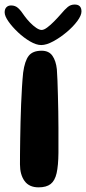

<svg xmlns="http://www.w3.org/2000/svg" viewBox="-38 -818 378 846"><path d="M132 7.5Q90.5 7.5 70.2 -20.5Q50 -48.5 50 -94Q50 -112.5 50.2 -141Q50.5 -169.5 51 -205Q51.5 -240.5 52.5 -279.5Q53.5 -318.5 55 -357.8Q56.5 -397 58.8 -433Q61 -469 64 -498Q71 -549.5 88.5 -572Q106 -594.5 145.5 -594.5Q177.5 -594.5 193 -572.2Q208.5 -550 212.5 -513Q214 -493 215.2 -463.2Q216.5 -433.5 217.2 -398.2Q218 -363 218.8 -326.2Q219.5 -289.5 219.5 -255Q219.5 -220.5 219.5 -191.8Q219.5 -163 219.5 -144.5Q219 -88.5 211.5 -55.2Q204 -22 185.2 -7.2Q166.5 7.5 132 7.5ZM143.5 -619.5Q122 -619.5 94.5 -635.5Q67 -651.5 41.5 -675.5Q16 -699.5 -0.8 -723.5Q-17.5 -747.5 -17.5 -763.5Q-17.5 -778 -9.8 -786Q-2 -794 11 -794Q29.5 -794 42.2 -782.2Q55 -770.5 70 -747.5Q80.5 -733 94.2 -718.8Q108 -704.5 121.8 -695.2Q135.5 -686 145.5 -686Q155.5 -686 170 -696.8Q184.5 -707.5 200.2 -723.5Q216 -739.5 229.5 -755Q247.5 -776.5 260.5 -787.2Q273.5 -798 291 -798Q321 -798 321 -767.5Q321 -750 302.5 -725Q284 -700 255.2 -676Q226.5 -652 196.5 -635.8Q166.5 -619.5 143.5 -619.5Z"/></svg>

Font: Gluten Medium
Style: Regular
Weight: 500
Designer: Tyler Finck
Foundry: Etcetera Type Company
Version: Version 1.300